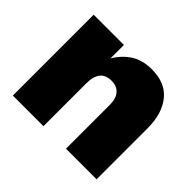

<svg xmlns="http://www.w3.org/2000/svg" viewBox="-124 -697 866 866"><g transform="rotate(45 309.0 -263.5)"><path d="M237.3 -273.4V0H42V-515.6H234.9V-429.7Q260.7 -474.1 301.3 -500.7Q341.8 -527.3 402.3 -527.3Q488.3 -527.3 532.2 -472.9Q576.2 -418.5 576.2 -325.2V0H380.9V-281.2Q380.9 -320.3 362.3 -341.3Q343.8 -362.3 309.1 -362.3Q237.3 -362.3 237.3 -273.4Z"/></g></svg>

Font: Inter Display Black
Style: Regular
Weight: 900
Designer: Rasmus Andersson
Foundry: rsms
Version: Version 4.000;git-a52131595